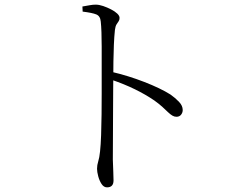

<svg xmlns="http://www.w3.org/2000/svg" viewBox="-20 -771 1040 827"><path d="M441 36Q427 36 417.5 21.5Q408 7 403 -12Q398 -31 398 -44Q398 -60 403 -75.5Q408 -91 411 -119Q414 -147 415.5 -189Q417 -231 417.5 -278.5Q418 -326 418 -369.5Q418 -413 418 -443Q418 -473 418 -506Q418 -539 418 -571Q418 -603 417 -631.5Q416 -660 414 -678Q412 -702 394.5 -709Q377 -716 336 -721L335 -743Q353 -746 366.5 -748.5Q380 -751 392 -751Q407 -751 424.5 -745Q442 -739 458.5 -730.5Q475 -722 485 -712.5Q495 -703 495 -694Q495 -685 491 -679.5Q487 -674 482 -666Q477 -658 475 -642Q472 -614 470.5 -578Q469 -542 468.5 -506Q468 -470 468 -443Q468 -427 467.5 -386Q467 -345 467 -292Q467 -239 466.5 -184Q466 -129 466 -84Q467 -52 468 -30Q469 -8 469 6Q469 21 462 28.5Q455 36 441 36ZM740 -268Q731 -268 722.5 -273Q714 -278 704 -287.5Q694 -297 680 -310Q666 -323 645 -338Q607 -364 561 -386.5Q515 -409 459 -428V-462Q532 -445 601.5 -418Q671 -391 714 -364Q734 -350 750.5 -333Q767 -316 767 -297Q767 -286 760 -277Q753 -268 740 -268Z"/></svg>

Font: Noto Serif SC ExtraLight Light
Style: Regular
Weight: 300
Version: Version 2.002-H1;hotconv 1.1.0;makeotfexe 2.6.0